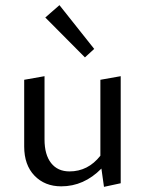

<svg xmlns="http://www.w3.org/2000/svg" viewBox="-20 -719 564 746"><path d="M346 -529 310 -496 156 -651 211 -699ZM370 -409 449 -423V-7L384 7L374 -64Q306 5 218 5Q154 5 114 -36.5Q74 -78 74 -150V-409L153 -423V-177Q153 -118 178.5 -85.5Q204 -53 250 -53Q322 -53 370 -114Z"/></svg>

Font: EauTestInfant Medium
Style: Regular
Weight: 500
Designer: Christian Thalmann (Catharsis Fonts)
Version: Version 0.001;PS 000.001;hotconv 1.0.88;makeotf.lib2.5.64775